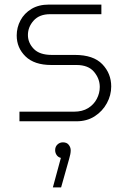

<svg xmlns="http://www.w3.org/2000/svg" viewBox="-20 -530 558 839"><path d="M65 0V-42H303Q340 -42 365 -57.5Q390 -73 403 -98Q416 -123 416 -150Q416 -186 391 -216Q366 -246 314 -246H204Q130 -246 91.5 -283.5Q53 -321 53 -375Q53 -410 69.5 -441Q86 -472 117.5 -491Q149 -510 194 -510H423V-468H199Q152 -468 127 -440Q102 -412 102 -377Q102 -343 127.5 -316.5Q153 -290 206 -290H307Q388 -290 427 -249.5Q466 -209 466 -152Q466 -114 447 -79Q428 -44 394 -22Q360 0 314 0ZM211 289 246 160Q234 157 227.5 147.5Q221 138 221 126Q221 111 231 101.5Q241 92 255 92Q272 92 280.5 103Q289 114 289 127Q289 142 282 165L247 289Z"/></svg>

Font: MuseoModerno ExtraLight
Style: Regular
Weight: 200
Designer: Pablo Cosgaya, Héctor Gatti, Marcela Romero, and the Authors of The MuseoModerno Project.
Foundry: Omnibus-Type Team
Version: Version 1.001